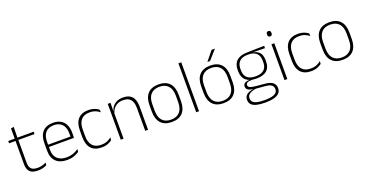

<svg xmlns="http://www.w3.org/2000/svg" viewBox="-34 -1472 4697 2449"><g transform="rotate(-20 2314.0 -247.5)"><path d="M242 9Q191 9 159.2 -6Q127.5 -21 112.5 -52Q97.5 -83 97.5 -130V-459.5H135.5V-134Q135.5 -78.5 161.2 -51.8Q187 -25 248.5 -25Q279 -25 308.2 -32.5Q337.5 -40 364 -54.5L360 -19Q337 -6 305.8 1.5Q274.5 9 242 9ZM10 -444V-475.5H358L354 -444ZM98 -469.5 97.5 -613 137 -621.5 134.5 -469.5Z M636.5 10Q538.5 10 486 -41.2Q433.5 -92.5 433.5 -186.5V-290.5Q433.5 -391.5 482.2 -445Q531 -498.5 623.5 -498.5Q685 -498.5 727.2 -474.2Q769.5 -450 791.2 -404.8Q813 -359.5 813 -295.5V-278Q813 -265.5 812.5 -253Q812 -240.5 810.5 -226H775Q775.5 -246 775.5 -263.8Q775.5 -281.5 775.5 -296Q775.5 -351 758.2 -388.8Q741 -426.5 707 -446.2Q673 -466 623.5 -466Q549 -466 510.2 -421.8Q471.5 -377.5 471.5 -293V-245L472 -239V-184Q472 -146.5 482.8 -117Q493.5 -87.5 515 -66.8Q536.5 -46 568 -35Q599.5 -24 641 -24Q688 -24 728.5 -38Q769 -52 804 -77.5L800 -40Q769.5 -17.5 728 -3.8Q686.5 10 636.5 10ZM453 -226V-257H800.5V-226Z M1104.5 10Q1009.5 10 962 -44.2Q914.5 -98.5 914.5 -199.5V-288Q914.5 -388.5 962 -442.5Q1009.5 -496.5 1104.5 -496.5Q1138 -496.5 1164.2 -489.5Q1190.5 -482.5 1210 -472.2Q1229.5 -462 1242 -451.5L1246 -414.5Q1223 -434.5 1189.5 -449Q1156 -463.5 1108 -463.5Q1031 -463.5 992 -418.2Q953 -373 953 -287.5V-200.5Q953 -115.5 992 -69.8Q1031 -24 1109 -24Q1158.5 -24 1192.5 -38.8Q1226.5 -53.5 1250.5 -73.5L1246 -35.5Q1225.5 -19.5 1191 -4.8Q1156.5 10 1104.5 10Z M1696.5 0V-308Q1696.5 -356.5 1683.5 -391.2Q1670.5 -426 1640.8 -444.8Q1611 -463.5 1561.5 -463.5Q1515.5 -463.5 1481.5 -445.5Q1447.5 -427.5 1426.8 -396Q1406 -364.5 1399 -324L1388.5 -355H1398Q1403.5 -393.5 1424.5 -425.5Q1445.5 -457.5 1482.5 -477Q1519.5 -496.5 1572 -496.5Q1631.5 -496.5 1667.2 -474.2Q1703 -452 1719 -410.8Q1735 -369.5 1735 -311.5V0ZM1364.5 0V-486.5H1402.5L1400 -362.5L1402.5 -361V0Z M2057 11.5Q1960 11.5 1909.5 -43.2Q1859 -98 1859 -201V-287Q1859 -389.5 1909.5 -444Q1960 -498.5 2057 -498.5Q2153.5 -498.5 2204 -444Q2254.5 -389.5 2254.5 -287V-201Q2254.5 -98 2204 -43.2Q2153.5 11.5 2057 11.5ZM2057 -20.5Q2134.5 -20.5 2175.5 -66.5Q2216.5 -112.5 2216.5 -199.5V-288.5Q2216.5 -374.5 2175.8 -420.2Q2135 -466 2057 -466Q1979 -466 1938.2 -420.2Q1897.5 -374.5 1897.5 -288.5V-199.5Q1897.5 -112.5 1938.2 -66.5Q1979 -20.5 2057 -20.5Z M2388.5 0V-664H2427V0Z M2759 11.5Q2662 11.5 2611.5 -43.2Q2561 -98 2561 -201V-287Q2561 -389.5 2611.5 -444Q2662 -498.5 2759 -498.5Q2855.5 -498.5 2906 -444Q2956.5 -389.5 2956.5 -287V-201Q2956.5 -98 2906 -43.2Q2855.5 11.5 2759 11.5ZM2759 -20.5Q2836.5 -20.5 2877.5 -66.5Q2918.5 -112.5 2918.5 -199.5V-288.5Q2918.5 -374.5 2877.8 -420.2Q2837 -466 2759 -466Q2681 -466 2640.2 -420.2Q2599.5 -374.5 2599.5 -288.5V-199.5Q2599.5 -112.5 2640.2 -66.5Q2681 -20.5 2759 -20.5ZM2845 -681H2890V-680L2778 -553.5H2742V-554Z M3260 -140.5Q3168.5 -140.5 3119.2 -182.8Q3070 -225 3070 -306V-328Q3070 -376.5 3089 -413.5Q3108 -450.5 3149.2 -471.8Q3190.5 -493 3257 -494.5L3492.5 -500V-468L3318.5 -471L3318 -471.5Q3366 -465.5 3394.2 -445.5Q3422.5 -425.5 3435 -395Q3447.5 -364.5 3447.5 -325.5V-302Q3447.5 -222 3400 -181.2Q3352.5 -140.5 3260 -140.5ZM3257.5 153.5H3267Q3318 153.5 3356.5 145.5Q3395 137.5 3416.8 119Q3438.5 100.5 3438.5 69.5V67.5Q3438.5 32.5 3413.2 12.8Q3388 -7 3328 -12L3197 -23L3215.5 -23.5Q3178 -18.5 3149.2 -8.2Q3120.5 2 3104.2 20.2Q3088 38.5 3088 67V68.5Q3088 101 3109.5 119.5Q3131 138 3169 145.8Q3207 153.5 3257.5 153.5ZM3256 186Q3194.5 186 3148.8 175.5Q3103 165 3077.2 140.8Q3051.5 116.5 3051.5 75V73Q3051.5 39.5 3069.2 18Q3087 -3.5 3116.5 -14.8Q3146 -26 3181 -29.5L3180.5 -28.5Q3128 -33.5 3104.2 -50.2Q3080.5 -67 3080.5 -95.5V-96Q3080.5 -114 3089.2 -127Q3098 -140 3117.5 -147.2Q3137 -154.5 3168 -155.5V-163L3235.5 -144L3197 -144.5Q3151.5 -144 3133.8 -133.5Q3116 -123 3116 -103V-102.5Q3116 -81 3139 -69.5Q3162 -58 3218.5 -52.5L3335 -42Q3409.5 -35 3442.5 -7.8Q3475.5 19.5 3475.5 67V69Q3475.5 111 3449.2 136.8Q3423 162.5 3376 174.2Q3329 186 3266.5 186ZM3260 -171Q3309.5 -171 3343 -186.2Q3376.5 -201.5 3393.5 -231.5Q3410.5 -261.5 3410.5 -305.5V-329.5Q3410.5 -372.5 3394 -402.8Q3377.5 -433 3344.8 -448.8Q3312 -464.5 3263 -464.5H3259Q3205 -464.5 3171.5 -447.2Q3138 -430 3122.8 -399.2Q3107.5 -368.5 3107.5 -328.5V-306.5Q3107.5 -262 3124.2 -231.8Q3141 -201.5 3175 -186.2Q3209 -171 3260 -171Z M3587 0V-486.5H3625.5V0ZM3606.5 -586Q3591.5 -586 3583.8 -594.8Q3576 -603.5 3576 -620.5V-624.5Q3576 -641 3583.8 -649.8Q3591.5 -658.5 3606.5 -658.5Q3621.5 -658.5 3629 -649.8Q3636.5 -641 3636.5 -624.5V-620.5Q3636.5 -603.5 3629 -594.8Q3621.5 -586 3606.5 -586Z M3948.5 10Q3853.5 10 3806 -44.2Q3758.5 -98.5 3758.5 -199.5V-288Q3758.5 -388.5 3806 -442.5Q3853.5 -496.5 3948.5 -496.5Q3982 -496.5 4008.2 -489.5Q4034.5 -482.5 4054 -472.2Q4073.5 -462 4086 -451.5L4090 -414.5Q4067 -434.5 4033.5 -449Q4000 -463.5 3952 -463.5Q3875 -463.5 3836 -418.2Q3797 -373 3797 -287.5V-200.5Q3797 -115.5 3836 -69.8Q3875 -24 3953 -24Q4002.5 -24 4036.5 -38.8Q4070.5 -53.5 4094.5 -73.5L4090 -35.5Q4069.5 -19.5 4035 -4.8Q4000.5 10 3948.5 10Z M4375 11.5Q4278 11.5 4227.5 -43.2Q4177 -98 4177 -201V-287Q4177 -389.5 4227.5 -444Q4278 -498.5 4375 -498.5Q4471.5 -498.5 4522 -444Q4572.5 -389.5 4572.5 -287V-201Q4572.5 -98 4522 -43.2Q4471.5 11.5 4375 11.5ZM4375 -20.5Q4452.5 -20.5 4493.5 -66.5Q4534.5 -112.5 4534.5 -199.5V-288.5Q4534.5 -374.5 4493.8 -420.2Q4453 -466 4375 -466Q4297 -466 4256.2 -420.2Q4215.5 -374.5 4215.5 -288.5V-199.5Q4215.5 -112.5 4256.2 -66.5Q4297 -20.5 4375 -20.5Z"/></g></svg>

Font: Anek Bangla
Style: Extra-light
Weight: 200
Designer: Sulekha Rajkumar (Bangla), Yesha Goshar (Latin)
Foundry: Ek Type
Version: Version 1.002;March 21, 2022;FontCreator 13.0.0.2683 64-bit